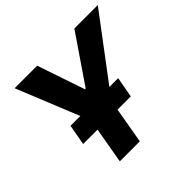

<svg xmlns="http://www.w3.org/2000/svg" viewBox="-169 -883 1066 1066"><g transform="rotate(-45 364.0 -350.0)"><path d="M201 0H358L395 -212H499L521 -333H452L728 -700H544L353 -420H347L252 -700H75L224 -333H147L125 -212H238Z"/></g></svg>

Font: Fixel Display 20240404
Style: Bold Italic
Weight: 700
Italic angle: -10°
Designer: AlfaBravo + MacPaw
Foundry: Kyrylo Tkachov, Marchela Mozhyna, Serhii Makarenko, Maria Weinstein, Zakhar Kryvoshyya
Version: Version 1.211;Glyphs 3.2 (3225)